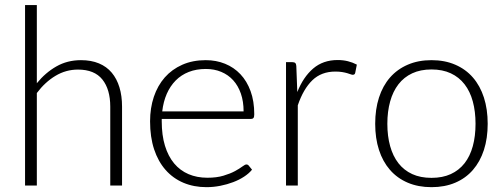

<svg xmlns="http://www.w3.org/2000/svg" viewBox="-20 -748 2030 774"><path d="M81 0V-727.5H128.5V-412.5Q163 -455 207.2 -480.2Q251.5 -505.5 306.5 -505.5Q347.5 -505.5 378.8 -492.5Q410 -479.5 430.5 -455Q451 -430.5 461.5 -396Q472 -361.5 472 -318V0H424.5V-318Q424.5 -388 392.5 -427.8Q360.5 -467.5 294.5 -467.5Q245.5 -467.5 203.5 -442.2Q161.5 -417 128.5 -373V0Z M809.5 -505.5Q851.5 -505.5 887.2 -491Q923 -476.5 949.2 -448.8Q975.5 -421 990.2 -380.5Q1005 -340 1005 -287.5Q1005 -276.5 1001.8 -272.5Q998.5 -268.5 991.5 -268.5H632V-259Q632 -203 645 -160.5Q658 -118 682 -89.2Q706 -60.5 740 -46Q774 -31.5 816 -31.5Q853.5 -31.5 881 -39.8Q908.5 -48 927.2 -58.2Q946 -68.5 957 -76.8Q968 -85 973 -85Q979.5 -85 983 -80L996 -64Q984 -49 964.2 -36Q944.5 -23 920.2 -13.8Q896 -4.5 868.2 1Q840.5 6.5 812.5 6.5Q761.5 6.5 719.5 -11.2Q677.5 -29 647.5 -63Q617.5 -97 601.2 -146.2Q585 -195.5 585 -259Q585 -312.5 600.2 -357.8Q615.5 -403 644.2 -435.8Q673 -468.5 714.8 -487Q756.5 -505.5 809.5 -505.5ZM810 -470Q771.5 -470 741 -458Q710.5 -446 688.2 -423.5Q666 -401 652.2 -369.5Q638.5 -338 634 -299H962Q962 -339 951 -370.8Q940 -402.5 920 -424.5Q900 -446.5 872 -458.2Q844 -470 810 -470Z M1133 0V-497.5H1158Q1166.5 -497.5 1170.2 -494Q1174 -490.5 1174.5 -482L1178.5 -377Q1202.5 -437.5 1242.5 -471.8Q1282.5 -506 1341 -506Q1363.5 -506 1382.5 -501.2Q1401.5 -496.5 1418.5 -487.5L1412 -454.5Q1410.5 -446.5 1402 -446.5Q1399 -446.5 1393.5 -448.5Q1388 -450.5 1379.8 -453Q1371.5 -455.5 1359.5 -457.5Q1347.5 -459.5 1332 -459.5Q1275.5 -459.5 1239.2 -424.5Q1203 -389.5 1180.5 -323.5V0Z M1719.5 -505.5Q1773 -505.5 1815.2 -487.2Q1857.5 -469 1886.5 -435.5Q1915.5 -402 1930.8 -354.8Q1946 -307.5 1946 -249Q1946 -190.5 1930.8 -143.5Q1915.5 -96.5 1886.5 -63Q1857.5 -29.5 1815.2 -11.5Q1773 6.5 1719.5 6.5Q1666 6.5 1623.8 -11.5Q1581.5 -29.5 1552.2 -63Q1523 -96.5 1507.8 -143.5Q1492.5 -190.5 1492.5 -249Q1492.5 -307.5 1507.8 -354.8Q1523 -402 1552.2 -435.5Q1581.5 -469 1623.8 -487.2Q1666 -505.5 1719.5 -505.5ZM1719.5 -31Q1764 -31 1797.2 -46.2Q1830.5 -61.5 1852.8 -90Q1875 -118.5 1886 -158.8Q1897 -199 1897 -249Q1897 -298.5 1886 -339Q1875 -379.5 1852.8 -408.2Q1830.5 -437 1797.2 -452.5Q1764 -468 1719.5 -468Q1675 -468 1641.8 -452.5Q1608.5 -437 1586.2 -408.2Q1564 -379.5 1552.8 -339Q1541.5 -298.5 1541.5 -249Q1541.5 -199 1552.8 -158.8Q1564 -118.5 1586.2 -90Q1608.5 -61.5 1641.8 -46.2Q1675 -31 1719.5 -31Z"/></svg>

Font: Lato Light
Style: Regular
Weight: 300
Designer: Lukasz Dziedzic
Foundry: Lukasz Dziedzic
Version: Version 1.104; Western+Polish opensource